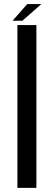

<svg xmlns="http://www.w3.org/2000/svg" viewBox="-20 -906 264 926"><path d="M64 0H155.5V-785H64ZM40.5 -806H88L179.5 -886.5H111.5Z"/></svg>

Font: Anybody
Style: Regular
Weight: 400
Designer: Tyler Finck
Foundry: Etcetera Type Company
Version: Version 1.110